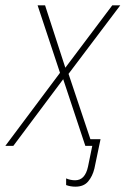

<svg xmlns="http://www.w3.org/2000/svg" viewBox="-58 -547 474 720"><path d="M225 153Q256 153 272.5 133.5Q289 114 296 85L319 -25H281L199 -270L393 -527H363L187 -293L111 -527H83L167 -274L-38 0H-8L179 -250L262 0H288L272 78Q261 129 224 129Q206 129 190 122V147Q206 153 225 153Z"/></svg>

Font: Noto Sans UI SemiCondensed Thin
Style: Italic
Weight: 250
Width: 4
Italic angle: -12°
Designer: Monotype Design Team
Foundry: Monotype Imaging Inc.
Version: Version 1.901